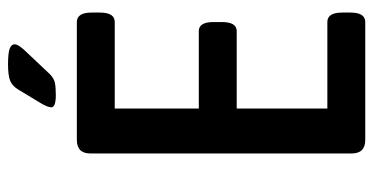

<svg xmlns="http://www.w3.org/2000/svg" viewBox="-240 -666 907 466"><g transform="rotate(-90 213.0 -433.5)"><path d="M106 0Q73 0 73 -33V-667Q73 -700 106 -700H392Q415 -700 415 -664V-644Q415 -608 392 -608H182V-404H370Q392 -404 392 -368V-348Q392 -312 370 -312H182V-92H392Q415 -92 415 -56V-36Q415 0 392 0ZM215 -751Q185 -751 185 -762Q185 -769 193 -784L228 -842Q237 -857 250 -862Q263 -867 289 -867Q317 -867 327.5 -863Q338 -859 338 -851Q338 -841 317 -820L266 -766Q256 -756 245.5 -753.5Q235 -751 215 -751Z"/></g></svg>

Font: Asap Condensed Medium
Style: Regular
Weight: 500
Width: 3
Designer: Pablo Cosgaya
Foundry: Omnibus-Type
Version: Version 3.001; ttfautohint (v1.8.4.7-5d5b)